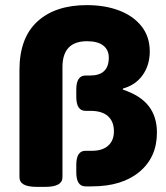

<svg xmlns="http://www.w3.org/2000/svg" viewBox="-20 -728 650 750"><path d="M125 2Q89 2 72.5 -7.5Q56 -17 56 -36V-454Q56 -580 126 -644Q196 -708 319 -708Q391 -708 446.5 -686.5Q502 -665 533.5 -624.5Q565 -584 565 -527Q565 -474 537.5 -435Q510 -396 460 -382V-378Q529 -355 561 -313.5Q593 -272 593 -210Q593 -114 525 -57Q457 0 339 0H314Q278 0 278 -55V-84Q278 -139 314 -139H340Q380 -139 402.5 -159Q425 -179 425 -215Q425 -253 402 -274Q379 -295 333 -295H314Q278 -295 278 -350V-378Q278 -433 314 -433H332Q405 -433 405 -503Q405 -533 383.5 -550Q362 -567 320 -567Q224 -567 224 -466V-36Q224 -17 207.5 -7.5Q191 2 155 2Z"/></svg>

Font: Asap Semi Expanded ExtraBold
Style: Regular
Weight: 800
Width: 6
Designer: Pablo Cosgaya
Foundry: Omnibus-Type
Version: Version 3.001; ttfautohint (v1.8.4.7-5d5b)